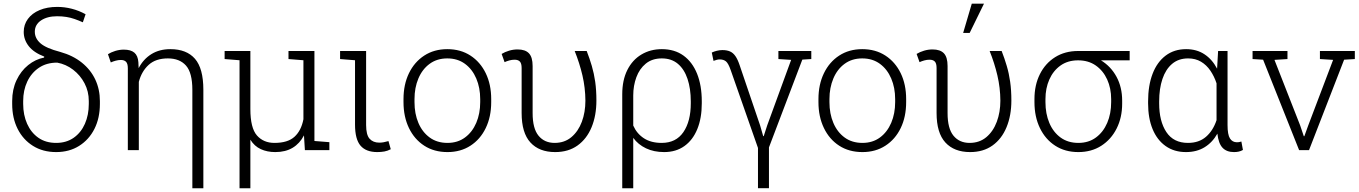

<svg xmlns="http://www.w3.org/2000/svg" viewBox="-20 -800 7239 1023"><path d="M279.3 10.3Q208.5 10.3 155.8 -22.7Q103 -55.7 74 -113.3Q44.9 -170.9 44.9 -246.1V-261.7Q44.9 -323.7 68.1 -372.8Q91.3 -421.9 130.1 -453.1Q168.9 -484.4 214.8 -493.2L215.8 -498.5Q159.7 -520 133.1 -554.2Q106.4 -588.4 106.4 -629.9Q106.4 -668.9 128.7 -699.2Q150.9 -729.5 191.2 -746.3Q231.4 -763.2 285.2 -763.2Q324.2 -763.2 362.3 -753.4Q400.4 -743.7 436 -724.1L421.4 -681.2Q398.4 -691.4 377.4 -698.7Q356.4 -706.1 333.7 -709.7Q311 -713.4 284.2 -713.4Q231.9 -713.4 198.7 -691.2Q165.5 -668.9 165.5 -630.9Q165.5 -595.7 195.6 -569.3Q225.6 -543 300.8 -523.4Q368.7 -504.4 416 -466.3Q463.4 -428.2 487.8 -376Q512.2 -323.7 512.2 -261.7V-246.1Q512.2 -170.9 483.2 -113.3Q454.1 -55.7 401.6 -22.7Q349.1 10.3 279.3 10.3ZM279.3 -38.6Q333.5 -38.6 372.6 -65.9Q411.6 -93.3 432.4 -140.4Q453.1 -187.5 453.1 -246.1V-261.7Q453.1 -313 430.4 -356.2Q407.7 -399.4 369.4 -428.7Q331.1 -458 284.7 -466.3Q228 -466.3 187.5 -439Q147 -411.6 125.2 -365.2Q103.5 -318.8 103.5 -261.7V-246.1Q103.5 -187.5 124.5 -140.4Q145.5 -93.3 184.6 -65.9Q223.6 -38.6 279.3 -38.6Z M1004.9 203.1V-320.8Q1004.9 -412.6 970.9 -450.7Q937 -488.8 874.5 -488.8Q809.6 -488.8 772 -454.3Q734.4 -419.9 719.7 -363.8V0H661.1V-436Q661.1 -460.9 651.6 -470.7Q642.1 -480.5 624 -480.5Q610.4 -480.5 596.2 -476.6Q582 -472.7 570.3 -467.3L555.2 -511.2Q571.3 -521.5 594 -528.6Q616.7 -535.6 639.6 -535.6Q676.8 -535.6 695.8 -519.5Q714.8 -503.4 717.3 -468.3Q717.8 -460.4 718 -452.4Q718.3 -444.3 718.8 -437Q743.7 -484.9 786.4 -511.5Q829.1 -538.1 887.7 -538.1Q974.1 -538.1 1018.8 -486.8Q1063.5 -435.5 1063.5 -321.3V203.1Z M1256.3 203.1V-479L1176.8 -485.4V-528.3H1256.3H1314V-219.2Q1314 -118.2 1348.9 -78.4Q1383.8 -38.6 1442.4 -38.6Q1513.2 -38.6 1549.1 -71.3Q1585 -104 1596.7 -164.6V-479L1517.1 -485.4V-528.3H1655.3V-48.8L1734.9 -42.5V0H1604.5L1599.6 -78.6Q1577.1 -35.2 1539.1 -12.5Q1501 10.3 1446.8 10.3Q1403.3 10.3 1369.4 -5.4Q1335.4 -21 1314 -55.7V203.1Z M1990.2 10.3Q1930.2 10.3 1900.9 -23.9Q1871.6 -58.1 1871.6 -136.2V-479L1792 -485.4V-528.3H1930.7V-133.8Q1930.7 -81.5 1949.2 -60.8Q1967.8 -40 2001 -40Q2013.7 -40 2024.7 -42.2Q2035.6 -44.4 2049.8 -48.3L2062 -4.9Q2045.4 3.9 2028.1 7.1Q2010.7 10.3 1990.2 10.3Z M2364.3 10.3Q2293 10.3 2240.5 -23.7Q2188 -57.6 2158.9 -117.9Q2129.9 -178.2 2129.9 -255.9V-272Q2129.9 -349.6 2158.9 -409.7Q2188 -469.7 2240.5 -503.9Q2293 -538.1 2363.3 -538.1Q2434.1 -538.1 2486.6 -503.9Q2539.1 -469.7 2568.1 -409.9Q2597.2 -350.1 2597.2 -272V-255.9Q2597.2 -177.7 2568.1 -117.7Q2539.1 -57.6 2486.6 -23.7Q2434.1 10.3 2364.3 10.3ZM2364.3 -38.6Q2418.5 -38.6 2457.5 -67.4Q2496.6 -96.2 2517.6 -145.5Q2538.6 -194.8 2538.6 -255.9V-272Q2538.6 -332.5 2517.6 -381.8Q2496.6 -431.2 2457.3 -460Q2418 -488.8 2363.3 -488.8Q2308.6 -488.8 2269.3 -460Q2230 -431.2 2209.2 -381.8Q2188.5 -332.5 2188.5 -272V-255.9Q2188.5 -194.3 2209.2 -145.3Q2230 -96.2 2269.3 -67.4Q2308.6 -38.6 2364.3 -38.6Z M2938 10.3Q2853 10.3 2806.2 -40.8Q2759.3 -91.8 2759.3 -198.2V-437.5Q2759.3 -462.4 2749.8 -472.2Q2740.2 -481.9 2721.7 -481.9Q2708 -481.9 2693.8 -478Q2679.7 -474.1 2668.5 -468.8L2652.8 -512.7Q2670.4 -523.4 2692.6 -530Q2714.8 -536.6 2737.8 -536.6Q2778.8 -536.6 2798.3 -515.9Q2817.9 -495.1 2817.9 -448.2V-197.3Q2817.9 -115.2 2849.4 -76.9Q2880.9 -38.6 2935.1 -38.6Q2987.8 -38.6 3024.4 -69.3Q3061 -100.1 3080.1 -151.1Q3099.1 -202.1 3099.1 -263.7Q3098.6 -332.5 3083.3 -398.2Q3067.9 -463.9 3042 -528.3H3106Q3121.6 -488.3 3133.3 -448.5Q3145 -408.7 3151.4 -364Q3157.7 -319.3 3157.7 -264.2Q3157.7 -184.6 3132.1 -122.3Q3106.4 -60.1 3057.4 -24.9Q3008.3 10.3 2938 10.3Z M3295.4 203.1V-297.4Q3295.4 -373 3322.5 -427Q3349.6 -481 3397.5 -509.5Q3445.3 -538.1 3506.3 -538.1Q3574.2 -538.1 3621.6 -503.9Q3668.9 -469.7 3694.1 -407.2Q3719.2 -344.7 3719.2 -259.8V-249.5Q3719.2 -170.4 3695.3 -112.1Q3671.4 -53.7 3626.5 -21.7Q3581.5 10.3 3518.6 10.3Q3463.9 10.3 3421.9 -9.8Q3379.9 -29.8 3354 -65.4V203.1ZM3505.4 -38.6Q3582 -38.6 3621.3 -96.2Q3660.6 -153.8 3660.6 -249.5V-259.8Q3660.6 -327.6 3643.3 -379.4Q3626 -431.2 3591.8 -460Q3557.6 -488.8 3506.3 -488.8Q3455.1 -488.8 3421.1 -461.2Q3387.2 -433.6 3370.6 -388.4Q3354 -343.3 3354 -291.5V-130.9Q3373 -87.9 3410.9 -63.2Q3448.7 -38.6 3505.4 -38.6Z M4018.6 202.6V-11.7L3873.5 -425.8Q3860.8 -462.4 3848.1 -472.9Q3835.4 -483.4 3814.9 -483.4Q3806.2 -483.4 3798.8 -481.2Q3791.5 -479 3781.7 -475.6L3772.5 -520Q3783.7 -525.4 3798.8 -529.3Q3814 -533.2 3829.1 -533.2Q3853 -533.2 3869.6 -525.9Q3886.2 -518.6 3898.4 -501Q3910.6 -483.4 3920.9 -452.6L4029.8 -132.3L4046.4 -74.7H4049.3L4067.9 -132.3L4195.3 -481L4127.4 -485.4V-528.3H4302.7V-485.4L4254.9 -482.4L4077.1 -14.6V202.6Z M4575.2 10.3Q4503.9 10.3 4451.4 -23.7Q4398.9 -57.6 4369.9 -117.9Q4340.8 -178.2 4340.8 -255.9V-272Q4340.8 -349.6 4369.9 -409.7Q4398.9 -469.7 4451.4 -503.9Q4503.9 -538.1 4574.2 -538.1Q4645 -538.1 4697.5 -503.9Q4750 -469.7 4779.1 -409.9Q4808.1 -350.1 4808.1 -272V-255.9Q4808.1 -177.7 4779.1 -117.7Q4750 -57.6 4697.5 -23.7Q4645 10.3 4575.2 10.3ZM4575.2 -38.6Q4629.4 -38.6 4668.5 -67.4Q4707.5 -96.2 4728.5 -145.5Q4749.5 -194.8 4749.5 -255.9V-272Q4749.5 -332.5 4728.5 -381.8Q4707.5 -431.2 4668.2 -460Q4628.9 -488.8 4574.2 -488.8Q4519.5 -488.8 4480.2 -460Q4440.9 -431.2 4420.2 -381.8Q4399.4 -332.5 4399.4 -272V-255.9Q4399.4 -194.3 4420.2 -145.3Q4440.9 -96.2 4480.2 -67.4Q4519.5 -38.6 4575.2 -38.6Z M5148.9 10.3Q5064 10.3 5017.1 -40.8Q4970.2 -91.8 4970.2 -198.2V-437.5Q4970.2 -462.4 4960.7 -472.2Q4951.2 -481.9 4932.6 -481.9Q4918.9 -481.9 4904.8 -478Q4890.6 -474.1 4879.4 -468.8L4863.8 -512.7Q4881.3 -523.4 4903.6 -530Q4925.8 -536.6 4948.7 -536.6Q4989.7 -536.6 5009.3 -515.9Q5028.8 -495.1 5028.8 -448.2V-197.3Q5028.8 -115.2 5060.3 -76.9Q5091.8 -38.6 5146 -38.6Q5198.7 -38.6 5235.4 -69.3Q5272 -100.1 5291 -151.1Q5310.1 -202.1 5310.1 -263.7Q5309.6 -332.5 5294.2 -398.2Q5278.8 -463.9 5252.9 -528.3H5316.9Q5332.5 -488.3 5344.2 -448.5Q5356 -408.7 5362.3 -364Q5368.7 -319.3 5368.7 -264.2Q5368.7 -184.6 5343 -122.3Q5317.4 -60.1 5268.3 -24.9Q5219.2 10.3 5148.9 10.3ZM5111.8 -624.5 5157.7 -780.3H5222.7L5146.5 -624.5Z M5725.6 10.3Q5654.8 10.3 5602.3 -23.7Q5549.8 -57.6 5520.8 -117.7Q5491.7 -177.7 5491.7 -255.9V-272Q5491.7 -346.7 5520.5 -404.5Q5549.3 -462.4 5601.8 -495.4Q5654.3 -528.3 5724.6 -528.3H5999V-478.5H5846.2Q5899.4 -445.8 5929.2 -390.4Q5959 -335 5959 -263.7V-247.6Q5959 -173.8 5929.7 -115.5Q5900.4 -57.1 5847.9 -23.4Q5795.4 10.3 5725.6 10.3ZM5725.6 -38.6Q5780.3 -38.6 5819.3 -67.4Q5858.4 -96.2 5879.4 -145.3Q5900.4 -194.3 5900.4 -255.9V-272Q5900.4 -329.6 5879.2 -376.5Q5857.9 -423.3 5818.6 -450.9Q5779.3 -478.5 5724.1 -478.5Q5669.4 -478.5 5630.6 -450.9Q5591.8 -423.3 5571 -376.5Q5550.3 -329.6 5550.3 -272V-255.9Q5550.3 -194.3 5571 -145Q5591.8 -95.7 5631.1 -67.1Q5670.4 -38.6 5725.6 -38.6Z M6298.8 10.3Q6235.8 10.3 6190.4 -22Q6145 -54.2 6121.1 -112.3Q6097.2 -170.4 6097.2 -249.5V-259.8Q6097.2 -344.2 6121.1 -406.7Q6145 -469.2 6190.7 -503.7Q6236.3 -538.1 6299.8 -538.1Q6356.4 -538.1 6397.7 -510.7Q6439 -483.4 6464.8 -434.1L6470.2 -528.3H6520.5V-133.8Q6520.5 -82.5 6533.4 -62.3Q6546.4 -42 6570.3 -42Q6576.2 -42 6581.1 -42.7Q6585.9 -43.5 6594.2 -45.9L6602.5 -1Q6591.3 5.4 6579.8 7.8Q6568.4 10.3 6554.7 10.3Q6515.6 10.3 6493.9 -12.7Q6472.2 -35.6 6466.3 -87.9Q6440.4 -41.5 6398.4 -15.6Q6356.4 10.3 6298.8 10.3ZM6309.6 -38.6Q6368.2 -38.6 6405.8 -71.3Q6443.4 -104 6461.9 -159.7V-356Q6449.7 -393.1 6429.2 -423.3Q6408.7 -453.6 6379.2 -471.2Q6349.6 -488.8 6310.5 -488.8Q6259.3 -488.8 6225.1 -459.7Q6190.9 -430.7 6173.6 -379.2Q6156.2 -327.6 6156.2 -259.8V-249.5Q6156.2 -153.8 6194.6 -96.2Q6232.9 -38.6 6309.6 -38.6Z M6901.9 0 6710 -481.9 6653.8 -485.4V-528.3H6839.8V-485.4L6770.5 -481L6907.2 -132.3L6926.8 -74.2H6929.7L6950.7 -132.3L7083 -481L7012.7 -485.4V-528.3H7198.7V-485.4L7141.6 -481.9L6954.6 0Z"/></svg>

Font: Roboto Slab LO Light
Style: Regular
Weight: 300
Designer: Google
Version: Version 2.000